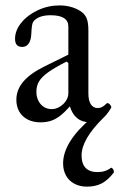

<svg xmlns="http://www.w3.org/2000/svg" viewBox="-20 -445 445 716"><path d="M41 -72.8Q41 -109.9 66.7 -140.4Q92.3 -170.9 146 -197.3L234.9 -241.2V-346.2Q234.9 -367.2 218.3 -377.7Q201.7 -388.2 168.9 -388.2Q146 -388.2 129.4 -382.1Q112.8 -376 104 -363.8Q101.1 -359.9 99.4 -349.9Q97.7 -339.8 96.7 -318.4Q95.7 -294.9 86.9 -282.5Q78.1 -270 63 -270Q49.3 -270 42.7 -277.6Q36.1 -285.2 36.1 -300.3Q36.1 -331.5 59.6 -360.4Q83 -389.2 121.3 -407Q159.7 -424.8 201.7 -424.8Q222.7 -424.8 241.9 -419.9Q261.2 -415 277.3 -405.3Q295.4 -394.5 302.5 -378.2Q309.6 -361.8 309.6 -332.5V-97.2Q309.6 -70.3 318.6 -56.2Q327.6 -42 344.7 -42Q353 -42 360.8 -46.1Q368.7 -50.3 377.4 -59.1Q380.4 -62 385.3 -59.1Q390.1 -56.2 393.1 -51Q396 -45.9 394.5 -43Q377 -13.2 359.6 -1Q342.3 11.2 316.4 11.2Q287.6 11.2 268.6 -3.7Q249.5 -18.6 240.7 -48.3Q220.7 -25.9 203.9 -12.9Q187 0 169.7 5.6Q152.3 11.2 130.4 11.2Q103.5 11.2 83.3 0.7Q63 -9.8 52 -28.6Q41 -47.4 41 -72.8ZM234.9 -97.2V-210L228 -215.3Q183.1 -192.4 159.4 -175.3Q135.7 -158.2 125.7 -141.6Q115.7 -125 115.7 -103Q115.7 -84.5 123 -69.6Q130.4 -54.7 143.3 -46.4Q156.2 -38.1 172.9 -38.1Q188 -38.1 202.4 -46.6Q216.8 -55.2 225.8 -68.8Q234.9 -82.5 234.9 -97.2ZM215.3 164.6Q215.3 83.5 323.2 -6.8H366.7Q284.2 74.2 284.2 134.3Q284.2 165.5 299.3 181.2Q314.5 196.8 344.2 196.8Q373.5 196.8 394.5 180.2Q404.8 184.1 404.8 197.8Q383.3 226.1 360.1 238.5Q336.9 251 304.2 251Q276.9 251 256.6 239.7Q236.3 228.5 225.8 209Q215.3 189.5 215.3 164.6Z"/></svg>

Font: Junicode Two Beta VF
Style: Regular
Weight: 400
Designer: Peter S. Baker
Foundry: Briery Creek Software
Version: Version 1.031 beta; ttfautohint (v1.8.1.43-b0c9)